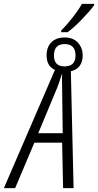

<svg xmlns="http://www.w3.org/2000/svg" viewBox="-85 -969 505 989"><path d="M263 -803Q296 -827 337 -869.5Q378 -912 400 -942V-949H337Q319 -917 290 -880Q261 -843 230 -811V-803ZM193 -683Q193 -742 248 -742Q304 -742 304 -683Q304 -627 247 -627Q193 -627 193 -683ZM210 -518Q224 -555 233 -586H235Q234 -571 234.5 -553Q235 -535 235 -518L238 -283H112ZM-7 0 92 -234H235L240 0H294L280 -602Q341 -616 341 -686Q340 -724 315.5 -750Q291 -776 249 -776Q204 -776 179.5 -751Q155 -726 155 -684Q155 -628 198 -609L-65 0Z"/></svg>

Font: Noto Sans Display Condensed Light
Style: Italic
Weight: 300
Width: 3
Designer: Monotype Design team
Foundry: Monotype Imaging Inc.
Version: 1.000